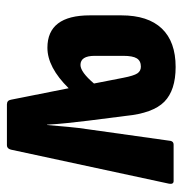

<svg xmlns="http://www.w3.org/2000/svg" viewBox="-6 -528 540 569"><g transform="rotate(-90 264.5 -244.0)"><path d="M350 6Q281 6 247 -27.5Q213 -61 205 -142L191 -252Q187 -285 184 -313.5Q181 -342 179 -375H178Q175 -341 172.5 -312.5Q170 -284 165 -251L131 -9Q129 0 120 0H12Q2 0 4 -13L105 -482Q108 -494 118 -494H239Q251 -494 253 -482L287 -311Q349 -374 407 -374Q503 -374 503 -248V-155Q503 -76 464 -35Q425 6 350 6ZM351 -97Q368 -97 375.5 -109Q383 -121 383 -149V-234Q383 -276 356 -276Q335 -276 301 -236L318 -149Q324 -118 331 -107.5Q338 -97 351 -97Z"/></g></svg>

Font: Sofia Sans Extra Condensed ExtraBold
Style: Regular
Weight: 800
Designer: Botio Nikoltchev, Ani Petrova
Foundry: lettersoup
Version: Version 4.101; ttfautohint (v1.8.4.7-5d5b)